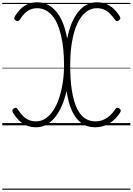

<svg xmlns="http://www.w3.org/2000/svg" viewBox="-20 -1100 1164 1685"><path d="M298 17Q251 17 214.5 2Q178 -13 149 -41Q120 -69 95 -109Q87 -122 88.5 -131.5Q90 -141 100 -148Q112 -156 121.5 -153.5Q131 -151 139 -137Q158 -106 180 -83.5Q202 -61 230.5 -48Q259 -35 296 -35Q341 -35 379 -60Q417 -85 447 -130Q477 -175 498 -237Q519 -299 530.5 -373.5Q542 -448 542 -530Q542 -603 535.5 -667.5Q529 -732 516 -787.5Q503 -843 484 -887.5Q465 -932 438.5 -963Q412 -994 378.5 -1011Q345 -1028 305 -1028Q273 -1028 246 -1016Q219 -1004 197 -982.5Q175 -961 156 -931Q148 -918 139 -915.5Q130 -913 118 -920Q106 -928 105 -937.5Q104 -947 113 -961Q138 -1000 166.5 -1026.5Q195 -1053 230 -1066.5Q265 -1080 306 -1080Q342 -1080 372.5 -1070Q403 -1060 429.5 -1040.5Q456 -1021 478 -993.5Q500 -966 517.5 -930.5Q535 -895 548 -852.5Q561 -810 570 -761Q584 -834 608 -893Q632 -952 665 -994Q698 -1036 739.5 -1058Q781 -1080 830 -1080Q874 -1080 909 -1066.5Q944 -1053 973.5 -1026.5Q1003 -1000 1028 -961Q1037 -948 1036 -938.5Q1035 -929 1023 -921Q1012 -913 1003 -915.5Q994 -918 986 -930Q965 -961 942 -983Q919 -1005 892 -1016.5Q865 -1028 830 -1028Q785 -1028 748 -1004Q711 -980 682.5 -936Q654 -892 635 -830.5Q616 -769 606 -693Q596 -617 596 -530Q596 -468 599.5 -411Q603 -354 611 -304.5Q619 -255 631 -213Q643 -171 660.5 -138Q678 -105 701 -82Q724 -59 753 -47Q782 -35 817 -35Q854 -35 885.5 -48Q917 -61 943.5 -84.5Q970 -108 989 -138Q997 -152 1006 -154Q1015 -156 1027 -148Q1038 -142 1039.5 -132Q1041 -122 1032 -109Q1007 -71 974 -42.5Q941 -14 901 1.5Q861 17 814 17Q779 17 748.5 7.5Q718 -2 692.5 -21Q667 -40 646.5 -68Q626 -96 610 -131Q594 -166 583 -208.5Q572 -251 564 -301Q548 -230 522.5 -171.5Q497 -113 463 -71Q429 -29 387.5 -6Q346 17 298 17ZM0 555H1124V565H0ZM0 -20H1124V0H0ZM0 -505H1124V-500H0ZM0 -1075H1124V-1065H0Z"/></svg>

Font: Playwrite AR Guides
Style: Regular
Weight: 400
Designer: Veronika Burian, José Scaglione
Foundry: TypeTogether
Version: Version 1.003